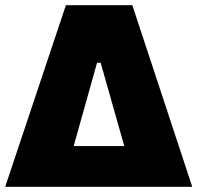

<svg xmlns="http://www.w3.org/2000/svg" viewBox="-76 -720 796 740"><path d="M-56 0H665L434 -700H178ZM208 -157 298 -478H312L403 -157Z"/></svg>

Font: Fixel Display Black
Style: Italic
Weight: 900
Italic angle: -10°
Designer: AlfaBravo + MacPaw
Foundry: Kyrylo Tkachov, Marchela Mozhyna, Serhii Makarenko, Maria Weinstein, Zakhar Kryvoshyya
Version: Version 1.210;Glyphs 3.2 (3217)